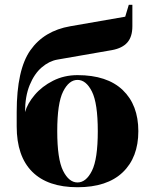

<svg xmlns="http://www.w3.org/2000/svg" viewBox="-20 -770 640 805"><path d="M50 -240V-300Q50 -478 107.5 -559.5Q165 -641 275 -660L505 -700L520 -750H535V-660Q535 -616 514 -592Q493 -568 450 -560L220 -520Q186 -514 155 -487.5Q124 -461 104.5 -413.5Q85 -366 85 -300Q95 -336 125.5 -372Q156 -408 202.5 -431.5Q249 -455 305 -455Q429 -455 494.5 -392.5Q560 -330 560 -220Q560 -110 494.5 -47.5Q429 15 305 15Q180 15 115 -50Q50 -115 50 -240ZM390 -220Q390 -337 365.5 -386Q341 -435 305 -435Q269 -435 244.5 -386Q220 -337 220 -220Q220 -103 244.5 -54Q269 -5 305 -5Q341 -5 365.5 -54Q390 -103 390 -220Z"/></svg>

Font: Yeseva One
Style: Regular
Weight: 400
Designer: Jovanny Lemonad
Foundry: Jovanny Lemonad
Version: Version 2.000